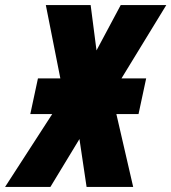

<svg xmlns="http://www.w3.org/2000/svg" viewBox="-79 -734 673 754"><path d="M-59 0H119L233 -188L261 0H444L378 -286H465L495 -426H398L574 -714H395L300 -536L277 -714H101L158 -426H70L40 -286H126Z"/></svg>

Font: Noto Sans ExtraCondensed Black
Style: Italic
Weight: 900
Width: 2
Italic angle: -12°
Designer: Monotype Design Team
Foundry: Monotype Imaging Inc.
Version: Version 2.013